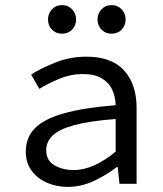

<svg xmlns="http://www.w3.org/2000/svg" viewBox="-20 -720 640 752"><path d="M246 12Q201 12 163.5 -4.5Q126 -21 103.5 -52Q81 -83 81 -126Q81 -181 116.5 -217.5Q152 -254 230 -276Q308 -298 433 -308Q432 -341 419.5 -368.5Q407 -396 379 -413Q351 -430 304 -430Q257 -430 212.5 -411.5Q168 -393 134 -372L102 -428Q139 -452 196.5 -475Q254 -498 318 -498Q418 -498 466.5 -443.5Q515 -389 515 -298V0H448L441 -66H438Q398 -35 348 -11.5Q298 12 246 12ZM268 -54Q309 -54 350.5 -73Q392 -92 433 -126V-254Q329 -246 269.5 -229.5Q210 -213 185.5 -188.5Q161 -164 161 -132Q161 -91 193.5 -72.5Q226 -54 268 -54ZM223 -588Q199 -588 183.5 -604Q168 -620 168 -644Q168 -667 183.5 -683.5Q199 -700 223 -700Q247 -700 262.5 -683.5Q278 -667 278 -644Q278 -620 262.5 -604Q247 -588 223 -588ZM417 -588Q393 -588 377.5 -604Q362 -620 362 -644Q362 -667 377.5 -683.5Q393 -700 417 -700Q441 -700 456.5 -683.5Q472 -667 472 -644Q472 -620 456.5 -604Q441 -588 417 -588Z"/></svg>

Font: SauceCodePro NFM
Style: Regular
Weight: 400
Monospace: yes
Designer: Paul D. Hunt, Teo Tuominen
Foundry: Adobe
Version: Version 2.042;hotconv 1.1.0;makeotfexe 2.6.0;Nerd Fonts 3.3.